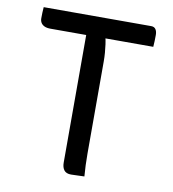

<svg xmlns="http://www.w3.org/2000/svg" viewBox="-80 -770 759 843"><g transform="rotate(10 300.0 -348.5)"><path d="M47 -700H526Q540 -700 546.5 -690.5Q553 -681 553 -665Q553 -650 552.5 -638Q552 -626 551 -612H93Q76 -612 65.5 -617Q55 -622 50 -630.5Q45 -639 45 -650Q45 -664 45.5 -675.5Q46 -687 47 -700ZM352 1Q338 1 323.5 2Q309 3 293 3Q271 3 261.5 -9.5Q252 -22 252 -43Q252 -119 252 -194Q252 -269 252 -343.5Q252 -418 252 -493Q252 -568 252 -645H346L336 -621Q340 -604 342.5 -586.5Q345 -569 346.5 -549.5Q348 -530 348 -510Q348 -443 348 -375.5Q348 -308 348 -239.5Q348 -171 348 -100Q348 -74 349 -48.5Q350 -23 352 1Z"/></g></svg>

Font: Rec Mono Semicasual
Style: Regular
Weight: 400
Version: Version 1.085; ttfautohint (v1.8.4.7-5d5b)